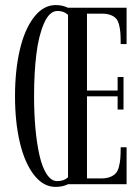

<svg xmlns="http://www.w3.org/2000/svg" viewBox="-20 -731 556 762"><path d="M200.2 10.7Q151.9 10.7 115 -36.6Q78.1 -84 58.8 -165.3Q39.6 -246.6 39.6 -349.1Q39.6 -452.1 58.8 -533.9Q78.1 -615.7 115.2 -663.3Q152.3 -710.9 201.2 -710.9Q228 -710.9 250 -700.2H482.4V-556.2H459Q459 -583.5 457.8 -600.3Q456.5 -617.2 452.4 -633.3Q448.2 -649.4 440.2 -658Q432.1 -666.5 418.5 -671.6Q404.8 -676.8 384.8 -676.8H325.2V-371.6H446.8V-425.3H470.2V-296.4H446.8V-348.6H325.2V-22.9H381.8Q402.3 -22.9 416.3 -28.3Q430.2 -33.7 438.7 -42.5Q447.3 -51.3 451.7 -67.9Q456.1 -84.5 457.5 -101.8Q459 -119.1 459 -146.5H482.4V0H250.5Q229 10.7 200.2 10.7ZM115.2 -349.1Q115.2 -280.3 120.6 -221.2Q126 -162.1 136.7 -114.5Q147.5 -66.9 165.5 -39.6Q183.6 -12.2 207 -12.2Q233.9 -12.2 250 -27.3V-671.9Q233.9 -687.5 208 -687.5Q176.3 -687.5 154.8 -638.7Q133.3 -589.8 124.3 -516.1Q115.2 -442.4 115.2 -349.1Z"/></svg>

Font: Imbue
Style: Regular
Weight: 400
Designer: Tyler Finck
Foundry: Etcetera Type Company
Version: Version 0.910